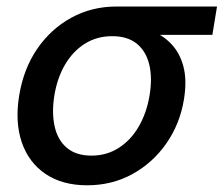

<svg xmlns="http://www.w3.org/2000/svg" viewBox="-20 -549 677 581"><path d="M243.7 11.7Q168.5 11.7 117.7 -22.7Q66.9 -57.1 45.9 -118.4Q24.9 -179.7 38.1 -260.3Q51.3 -340.8 92.5 -401.1Q133.8 -461.4 195.8 -495.4Q257.8 -529.3 332.5 -529.3H636.7L622.6 -443.4H407.2L319.3 -439.5Q272.9 -439.5 236.8 -416.7Q200.7 -394 177 -353.8Q153.3 -313.5 144.5 -260.3Q136.2 -208 145.3 -166.7Q154.3 -125.5 182.1 -101.8Q210 -78.1 256.8 -78.1Q303.2 -78.1 339.8 -101.8Q376.5 -125.5 400.1 -166.5Q423.8 -207.5 432.6 -260.3Q441.4 -313.5 431.6 -353.8Q421.9 -394 394 -416.7Q366.2 -439.5 319.8 -439.5L324.2 -477.1Q377.4 -477.1 420.7 -463.1Q463.9 -449.2 493.2 -421.1Q522.5 -393.1 534.4 -350.1Q546.4 -307.1 536.6 -248Q524.4 -173.8 483.4 -115Q442.4 -56.2 380.6 -22.2Q318.8 11.7 243.7 11.7Z"/></svg>

Font: Inter 24pt Medium
Style: Italic
Weight: 500
Italic angle: -9.3988°
Designer: Rasmus Andersson
Foundry: rsms
Version: Version 4.001;git-66647c0bb